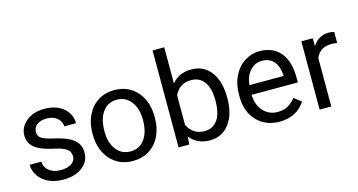

<svg xmlns="http://www.w3.org/2000/svg" viewBox="-80 -1087 2675 1434"><g transform="rotate(-15 1257.5 -370.0)"><path d="M376 -140.1Q376 -176.8 348.4 -197Q320.8 -217.3 252.2 -231.9Q183.6 -246.6 143.3 -267.1Q103 -287.6 83.7 -315.9Q64.5 -344.2 64.5 -383.3Q64.5 -448.2 119.4 -493.2Q174.3 -538.1 259.8 -538.1Q349.6 -538.1 405.5 -491.7Q461.4 -445.3 461.4 -373H370.6Q370.6 -410.2 339.1 -437Q307.6 -463.9 259.8 -463.9Q210.4 -463.9 182.6 -442.4Q154.8 -420.9 154.8 -386.2Q154.8 -353.5 180.7 -336.9Q206.5 -320.3 274.2 -305.2Q341.8 -290 383.8 -269Q425.8 -248 446 -218.5Q466.3 -189 466.3 -146.5Q466.3 -75.7 409.7 -33Q353 9.8 262.7 9.8Q199.2 9.8 150.4 -12.7Q101.6 -35.2 74 -75.4Q46.4 -115.7 46.4 -162.6H136.7Q139.2 -117.2 173.1 -90.6Q207 -64 262.7 -64Q314 -64 345 -84.7Q376 -105.5 376 -140.1Z M560.1 -269Q560.1 -346.7 590.6 -408.7Q621.1 -470.7 675.5 -504.4Q730 -538.1 799.8 -538.1Q907.7 -538.1 974.4 -463.4Q1041 -388.7 1041 -264.6V-258.3Q1041 -181.2 1011.5 -119.9Q981.9 -58.6 927 -24.4Q872.1 9.8 800.8 9.8Q693.4 9.8 626.7 -64.9Q560.1 -139.6 560.1 -262.7ZM650.9 -258.3Q650.9 -170.4 691.7 -117.2Q732.4 -64 800.8 -64Q869.6 -64 910.2 -117.9Q950.7 -171.9 950.7 -269Q950.7 -356 909.4 -409.9Q868.2 -463.9 799.8 -463.9Q732.9 -463.9 691.9 -410.6Q650.9 -357.4 650.9 -258.3Z M1601.6 -258.3Q1601.6 -137.2 1545.9 -63.7Q1490.2 9.8 1396.5 9.8Q1296.4 9.8 1241.7 -61L1237.3 0H1154.3V-750H1244.6V-470.2Q1299.3 -538.1 1395.5 -538.1Q1491.7 -538.1 1546.6 -465.3Q1601.6 -392.6 1601.6 -266.1ZM1511.2 -268.6Q1511.2 -360.8 1475.6 -411.1Q1439.9 -461.4 1373 -461.4Q1283.7 -461.4 1244.6 -378.4V-149.9Q1286.1 -66.9 1374 -66.9Q1439 -66.9 1475.1 -117.2Q1511.2 -167.5 1511.2 -268.6Z M1934.6 9.8Q1827.1 9.8 1759.8 -60.8Q1692.4 -131.3 1692.4 -249.5V-266.1Q1692.4 -344.7 1722.4 -406.5Q1752.4 -468.3 1806.4 -503.2Q1860.4 -538.1 1923.3 -538.1Q2026.4 -538.1 2083.5 -470.2Q2140.6 -402.3 2140.6 -275.9V-238.3H1782.7Q1784.7 -160.2 1828.4 -112.1Q1872.1 -64 1939.5 -64Q1987.3 -64 2020.5 -83.5Q2053.7 -103 2078.6 -135.3L2133.8 -92.3Q2067.4 9.8 1934.6 9.8ZM1923.3 -463.9Q1868.7 -463.9 1831.5 -424.1Q1794.4 -384.3 1785.6 -312.5H2050.3V-319.3Q2046.4 -388.2 2013.2 -426Q1980 -463.9 1923.3 -463.9Z M2500.5 -447.3Q2480 -450.7 2456.1 -450.7Q2367.2 -450.7 2335.4 -375V0H2245.1V-528.3H2333L2334.5 -467.3Q2378.9 -538.1 2460.4 -538.1Q2486.8 -538.1 2500.5 -531.2Z"/></g></svg>

Font: SteelSelectRoboto
Style: Roboto-Regular
Weight: 400
Designer: Google
Version: Version 2.137; 2017